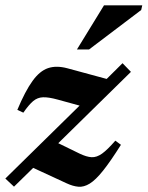

<svg xmlns="http://www.w3.org/2000/svg" viewBox="-31 -690 554 720"><path d="M-11 -20.5 267.5 -294 185.5 -316.5Q151 -326 130.2 -325.2Q109.5 -324.5 93.2 -310.8Q77 -297 56.5 -267.5L34 -278Q63.5 -348.5 90.8 -386.2Q118 -424 149.2 -434.5Q180.5 -445 221.5 -434L369 -394L428.5 -453L460 -420.5L187.5 -153L267.5 -114Q293.5 -101.5 312.5 -100.5Q331.5 -99.5 351.8 -114Q372 -128.5 401.5 -162.5L422.5 -147Q383.5 -85 355.5 -50Q327.5 -15 305.5 -1.5Q283.5 12 263 10.2Q242.5 8.5 219 -2.5L93.5 -60.5L21.5 10ZM257.5 -504.5 359 -670H502.5L498.5 -652.5L303 -504.5Z"/></svg>

Font: Newsreader 16pt
Style: Bold Italic
Weight: 700
Italic angle: -17°
Designer: Hugues Gentile
Foundry: Production Type
Version: Version 1.003; ttfautohint (v1.8.3)